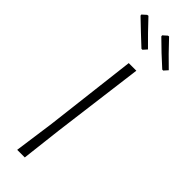

<svg xmlns="http://www.w3.org/2000/svg" viewBox="-286 -865 875 875"><g transform="rotate(45 151.5 -427.5)"><path d="M286 -726H280Q223 -777 170 -830L169 -836L189 -854L195 -855Q251 -795 303 -745ZM152 -726H146Q91 -777 36 -830L35 -836L55 -854L62 -855Q117 -796 169 -745ZM200 -639 143 -197 120 0H71L98 -194L151 -639Z"/></g></svg>

Font: Alegreya Sans SC Light
Style: Italic
Weight: 300
Italic angle: -7°
Designer: Juan Pablo del Peral
Foundry: Huerta Tipografica
Version: Version 2.007